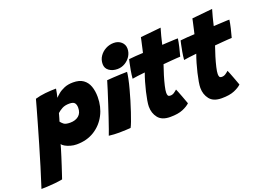

<svg xmlns="http://www.w3.org/2000/svg" viewBox="-242 -1070 2257 1636"><g transform="rotate(-20 886.0 -252.5)"><path d="M-113 227.5Q-85 141.5 -56.5 48Q-28 -45.5 -1.5 -135.8Q25 -226 47 -303.2Q69 -380.5 84.5 -435Q100 -489.5 105.5 -511Q147.5 -523.5 198.2 -528.8Q249 -534 296 -534Q293 -515.5 289 -494.8Q285 -474 280 -456Q291 -468 313 -486.5Q335 -505 369 -519.5Q403 -534 449.5 -534Q506.5 -534 540.8 -509.8Q575 -485.5 590.2 -443.2Q605.5 -401 605.5 -346Q605.5 -257.5 567.8 -185Q530 -112.5 461.5 -69.5Q393 -26.5 300.5 -26.5Q272 -26.5 244.2 -34.5Q216.5 -42.5 196.5 -54.2Q176.5 -66 171.5 -77Q168 -64 159.8 -36.2Q151.5 -8.5 140.5 26.5Q129.5 61.5 117.8 97.2Q106 133 96 163.2Q86 193.5 80 211Q45.5 217.5 8.2 221Q-29 224.5 -61.2 226Q-93.5 227.5 -113 227.5ZM311.5 -219.5Q359 -219.5 388.5 -244Q418 -268.5 418 -317Q418 -343.5 406.2 -359.2Q394.5 -375 358 -375Q318.5 -375 292.2 -360.8Q266 -346.5 248 -329.5Q246 -322 242 -307.8Q238 -293.5 234 -279.8Q230 -266 227.5 -259.5Q236 -247 252.8 -233.2Q269.5 -219.5 311.5 -219.5Z M846.5 -511Q802 -511 771.2 -533Q740.5 -555 740.5 -593.5Q740.5 -633.5 761.8 -664.5Q783 -695.5 817 -713.5Q851 -731.5 890 -731.5Q931 -731.5 958 -707.2Q985 -683 985 -646Q985 -610 965.8 -579.2Q946.5 -548.5 915 -529.8Q883.5 -511 846.5 -511ZM778.5 -1.5Q769 -1 738.8 1Q708.5 3 675 3Q652 3 628.2 1.8Q604.5 0.5 581 -2.5Q586.5 -15.5 600.5 -55.2Q614.5 -95 632.8 -149.2Q651 -203.5 670 -261.5Q689 -319.5 705 -370.2Q721 -421 730 -452Q752 -454 786.8 -456Q821.5 -458 856.2 -459.5Q891 -461 913.5 -461Q912.5 -443 904.2 -402Q896 -361 883 -313.5Q871 -268.5 856.5 -220.2Q842 -172 827.2 -127.8Q812.5 -83.5 799.8 -50Q787 -16.5 778.5 -1.5Z M1309.5 -32Q1287 -10 1243.8 8.2Q1200.5 26.5 1129 26.5Q1054 26.5 1020.2 -16.2Q986.5 -59 986.5 -118.5Q986.5 -139 992.2 -173Q998 -207 1007.5 -247.8Q1017 -288.5 1029 -329.5Q1041 -370.5 1053.5 -404.5Q1020 -401 986.5 -396.8Q953 -392.5 938 -389.5Q941 -425.5 947.5 -462Q954 -498.5 959.8 -524.8Q965.5 -551 967 -556.5Q998 -560 1028.8 -562.2Q1059.5 -564.5 1096 -566Q1100 -583.5 1104.2 -601.5Q1108.5 -619.5 1112 -636.5Q1116 -653.5 1119.8 -671.2Q1123.5 -689 1125.5 -698.5L1311 -717Q1309.5 -712 1304.5 -694Q1299.5 -676 1292.5 -651Q1288.5 -635.5 1283.8 -616Q1279 -596.5 1274 -574.5Q1291.5 -575.5 1314 -576.8Q1336.5 -578 1349.5 -578.5Q1379 -580.5 1395.8 -580.8Q1412.5 -581 1418 -581Q1414 -550.5 1403.8 -506.8Q1393.5 -463 1383.5 -427.5Q1378.5 -427.5 1351.2 -426Q1324 -424.5 1299 -422Q1282.5 -420.5 1263 -418.8Q1243.5 -417 1228 -416Q1213 -374 1198.8 -326.8Q1184.5 -279.5 1175.2 -239.5Q1166 -199.5 1166 -179Q1166 -162.5 1170.8 -153.5Q1175.5 -144.5 1193 -144.5Q1211 -144.5 1226.5 -155Q1242 -165.5 1254 -176.5Q1257 -171 1265.2 -150.2Q1273.5 -129.5 1283 -104Q1292.5 -78.5 1300 -58Q1307.5 -37.5 1309.5 -32Z M1776.5 -32Q1754 -10 1710.8 8.2Q1667.5 26.5 1596 26.5Q1521 26.5 1487.2 -16.2Q1453.5 -59 1453.5 -118.5Q1453.5 -139 1459.2 -173Q1465 -207 1474.5 -247.8Q1484 -288.5 1496 -329.5Q1508 -370.5 1520.5 -404.5Q1487 -401 1453.5 -396.8Q1420 -392.5 1405 -389.5Q1408 -425.5 1414.5 -462Q1421 -498.5 1426.8 -524.8Q1432.5 -551 1434 -556.5Q1465 -560 1495.8 -562.2Q1526.5 -564.5 1563 -566Q1567 -583.5 1571.2 -601.5Q1575.5 -619.5 1579 -636.5Q1583 -653.5 1586.8 -671.2Q1590.5 -689 1592.5 -698.5L1778 -717Q1776.5 -712 1771.5 -694Q1766.5 -676 1759.5 -651Q1755.5 -635.5 1750.8 -616Q1746 -596.5 1741 -574.5Q1758.5 -575.5 1781 -576.8Q1803.5 -578 1816.5 -578.5Q1846 -580.5 1862.8 -580.8Q1879.5 -581 1885 -581Q1881 -550.5 1870.8 -506.8Q1860.5 -463 1850.5 -427.5Q1845.5 -427.5 1818.2 -426Q1791 -424.5 1766 -422Q1749.5 -420.5 1730 -418.8Q1710.5 -417 1695 -416Q1680 -374 1665.8 -326.8Q1651.5 -279.5 1642.2 -239.5Q1633 -199.5 1633 -179Q1633 -162.5 1637.8 -153.5Q1642.5 -144.5 1660 -144.5Q1678 -144.5 1693.5 -155Q1709 -165.5 1721 -176.5Q1724 -171 1732.2 -150.2Q1740.5 -129.5 1750 -104Q1759.5 -78.5 1767 -58Q1774.5 -37.5 1776.5 -32Z"/></g></svg>

Font: Grandstander Black
Style: Italic
Weight: 900
Italic angle: -15°
Designer: Tyler Finck
Foundry: Etcetera Type Co
Version: Version 1.200; ttfautohint (v1.8.3)